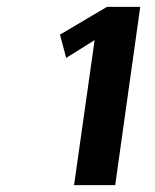

<svg xmlns="http://www.w3.org/2000/svg" viewBox="-20 -770 453 560"><path d="M389 -750 316 -230H196L256 -653L173 -601L155 -669L292 -750Z"/></svg>

Font: Arsenal
Style: Bold Italic
Weight: 700
Italic angle: -9.10001°
Designer: Andrij Shevchenko
Foundry: Stairsfor
Version: Version 2.001;PS 002.001;hotconv 1.0.88;makeotf.lib2.5.64775